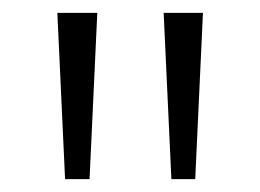

<svg xmlns="http://www.w3.org/2000/svg" viewBox="-20 -734 404 298"><path d="M131 -714 119 -456H81L69 -714ZM295 -714 283 -456H246L234 -714Z"/></svg>

Font: Noto Sans Lao UI Light
Style: Regular
Weight: 300
Designer: Monotype Design Team
Foundry: Monotype Imaging Inc.
Version: Version 2.000; ttfautohint (v1.8.4.7-5d5b)